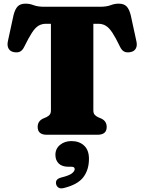

<svg xmlns="http://www.w3.org/2000/svg" viewBox="-20 -737 789 1050"><path d="M223.5 -700H526Q563 -700 584.8 -708.5Q606.5 -717 629 -717Q657.5 -717 672 -702.2Q686.5 -687.5 695 -654L726 -511Q731.5 -487 722.5 -471.2Q713.5 -455.5 693 -452Q674 -448 660 -454.5Q646 -461 636 -482Q612.5 -531 594.5 -558.2Q576.5 -585.5 558.5 -596.2Q540.5 -607 517.5 -607H490.5V-134Q490.5 -118 497.5 -109.8Q504.5 -101.5 516.5 -96L534 -88.5Q563.5 -74.5 563.5 -42.5Q563.5 0 513 0H236Q186 0 186 -43Q186 -74.5 215.5 -88.5L233 -96Q245 -101.5 251.8 -109.8Q258.5 -118 258.5 -134V-607H232Q208.5 -607 190.5 -596.2Q172.5 -585.5 154.8 -558.2Q137 -531 113 -482Q103 -461 89 -454.5Q75 -448 56 -452Q36 -455.5 27 -471.2Q18 -487 23 -511L54 -654Q62.5 -687.5 77 -702.2Q91.5 -717 120 -717Q142.5 -717 164.2 -708.5Q186 -700 223.5 -700ZM355.5 175Q319 175 301 157Q283 139 283 110Q283 76 308.5 55.2Q334 34.5 370.5 34.5Q413.5 34.5 440 59.2Q466.5 84 466.5 131.5Q466.5 191.5 435.8 232Q405 272.5 330 291Q311.5 296 300.8 289.5Q290 283 287 270.5Q280.5 243 314 234Q358.5 223 373.5 211Q388.5 199 388.5 187.5Q388.5 175 371.5 175Z"/></svg>

Font: Fraunces 9pt Soft Black
Style: Regular
Weight: 900
Version: Version 1.000;[b76b70a41]